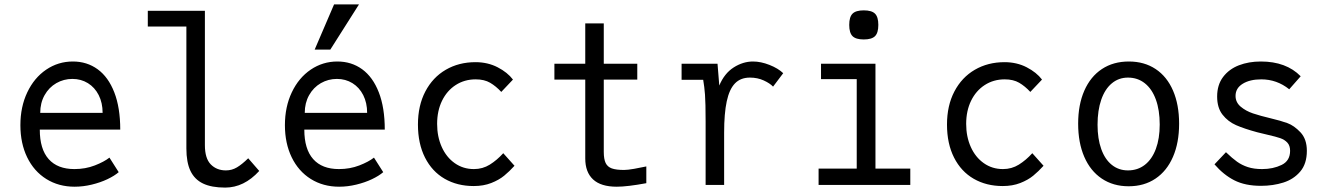

<svg xmlns="http://www.w3.org/2000/svg" viewBox="-20 -839 6040 871"><path d="M72.5 -271Q72.5 -354.5 103.8 -420.2Q135 -486 189.5 -523Q244 -560 310.5 -560Q374.5 -560 423 -524.8Q471.5 -489.5 498.5 -420Q525.5 -350.5 525.5 -251H160.5Q160.5 -162.5 200.8 -117.2Q241 -72 317.5 -72Q367.5 -72 410 -88.5Q452.5 -105 476.5 -124L518.5 -58Q499.5 -41.5 467.5 -26.2Q435.5 -11 396.2 -1.5Q357 8 318.5 8Q246 8 190 -27Q134 -62 103.2 -125.5Q72.5 -189 72.5 -271ZM308.5 -481Q269 -481 235.5 -461.8Q202 -442.5 182.2 -407.2Q162.5 -372 162.5 -327H445.5Q445.5 -372.5 427.8 -407.5Q410 -442.5 378.8 -461.8Q347.5 -481 308.5 -481Z M825.5 -165.5V-718.5H650.5V-790H909.5V-180.5Q909.5 -120.5 936.2 -93.2Q963 -66 1005 -66Q1032 -66 1055 -79.8Q1078 -93.5 1106 -121L1156 -63.5Q1087 12 1001.5 12Q939.5 12 901 -6.5Q862.5 -25 844 -63.8Q825.5 -102.5 825.5 -165.5Z M1272.5 -271Q1272.5 -354.5 1303.8 -420.2Q1335 -486 1389.5 -523Q1444 -560 1510.5 -560Q1574.5 -560 1623 -524.8Q1671.5 -489.5 1698.5 -420Q1725.5 -350.5 1725.5 -251H1360.5Q1360.5 -162.5 1400.8 -117.2Q1441 -72 1517.5 -72Q1567.5 -72 1610 -88.5Q1652.5 -105 1676.5 -124L1718.5 -58Q1699.5 -41.5 1667.5 -26.2Q1635.5 -11 1596.2 -1.5Q1557 8 1518.5 8Q1446 8 1390 -27Q1334 -62 1303.2 -125.5Q1272.5 -189 1272.5 -271ZM1508.5 -481Q1469 -481 1435.5 -461.8Q1402 -442.5 1382.2 -407.2Q1362.5 -372 1362.5 -327H1645.5Q1645.5 -372.5 1627.8 -407.5Q1610 -442.5 1578.8 -461.8Q1547.5 -481 1508.5 -481ZM1407.5 -614 1495.5 -819H1608.5L1478.5 -614Z M1876 -274Q1876 -360 1909.5 -424Q1943 -488 2002.2 -522.5Q2061.5 -557 2137 -557Q2192.5 -557 2237.5 -533.8Q2282.5 -510.5 2307 -478L2254 -422Q2230 -448 2203.5 -463.5Q2177 -479 2138 -479Q2087 -479 2047.2 -453.2Q2007.5 -427.5 1985.2 -381.8Q1963 -336 1963 -277Q1963 -219 1984 -172.2Q2005 -125.5 2043 -98.8Q2081 -72 2130 -72Q2169.5 -72 2202 -92.2Q2234.5 -112.5 2263 -144L2314 -87Q2291 -61.5 2267.2 -42Q2243.5 -22.5 2208.5 -8.8Q2173.5 5 2129 5Q2054.5 5 1997.2 -28Q1940 -61 1908 -124.2Q1876 -187.5 1876 -274Z M2635 -120V-478H2495V-550H2635V-733H2719V-550H2871V-478H2719V-150Q2719 -117 2727.5 -99.5Q2736 -82 2755.5 -75Q2775 -68 2811 -68Q2827 -68 2857 -73.2Q2887 -78.5 2912 -84V-8Q2825.5 8 2778 8Q2706 8 2670.5 -25Q2635 -58 2635 -120Z M3181 -287Q3181 -373.5 3178.2 -409.5Q3175.5 -445.5 3170 -477H3072V-550H3235L3243 -451Q3266 -506 3308.2 -533Q3350.5 -560 3396 -560Q3431.5 -560 3470.8 -544.5Q3510 -529 3533 -507L3487 -446Q3473 -461 3444.8 -474Q3416.5 -487 3382 -487Q3339.5 -487 3314 -460.5Q3288.5 -434 3276.8 -379.2Q3265 -324.5 3265 -237V0H3181Z M3704.5 -550H3951.5V-74H4109.5V0H3693.5V-74H3866.5V-480H3704.5ZM3832.5 -726Q3832.5 -762 3847.5 -777Q3862.5 -792 3898.5 -792Q3934.5 -792 3949.5 -777Q3964.5 -762 3964.5 -726Q3964.5 -690 3949.5 -675Q3934.5 -660 3898.5 -660Q3862.5 -660 3847.5 -675Q3832.5 -690 3832.5 -726Z M4276 -274Q4276 -360 4309.5 -424Q4343 -488 4402.2 -522.5Q4461.5 -557 4537 -557Q4592.5 -557 4637.5 -533.8Q4682.5 -510.5 4707 -478L4654 -422Q4630 -448 4603.5 -463.5Q4577 -479 4538 -479Q4487 -479 4447.2 -453.2Q4407.5 -427.5 4385.2 -381.8Q4363 -336 4363 -277Q4363 -219 4384 -172.2Q4405 -125.5 4443 -98.8Q4481 -72 4530 -72Q4569.5 -72 4602 -92.2Q4634.5 -112.5 4663 -144L4714 -87Q4691 -61.5 4667.2 -42Q4643.5 -22.5 4608.5 -8.8Q4573.5 5 4529 5Q4454.5 5 4397.2 -28Q4340 -61 4308 -124.2Q4276 -187.5 4276 -274Z M4871 -278Q4871 -364 4899 -427.8Q4927 -491.5 4978.8 -525.8Q5030.5 -560 5101 -560Q5171 -560 5222.5 -525.8Q5274 -491.5 5301.5 -427.8Q5329 -364 5329 -278Q5329 -191.5 5301.2 -127.5Q5273.5 -63.5 5222 -28.8Q5170.5 6 5100 6Q5030 6 4978.2 -28.8Q4926.5 -63.5 4898.8 -127.5Q4871 -191.5 4871 -278ZM5241 -274Q5241 -339.5 5223.5 -387.5Q5206 -435.5 5173.5 -461.2Q5141 -487 5097 -487Q5055 -487 5023.8 -461Q4992.5 -435 4975.8 -386.8Q4959 -338.5 4959 -273Q4959 -209.5 4975.8 -162.8Q4992.5 -116 5023.8 -91Q5055 -66 5097 -66Q5141 -66 5173.5 -91.2Q5206 -116.5 5223.5 -163.5Q5241 -210.5 5241 -274Z M5489.5 -93.5 5541.5 -148.5Q5570 -121 5591.8 -105.5Q5613.5 -90 5640.8 -81Q5668 -72 5705.5 -72Q5755.5 -72 5794 -90.8Q5832.5 -109.5 5832.5 -155Q5832.5 -178.5 5820 -192Q5807.5 -205.5 5788 -212.2Q5768.5 -219 5731 -227.5Q5694 -236 5683.5 -239Q5624.5 -255 5587.5 -271.2Q5550.5 -287.5 5526 -318.8Q5501.5 -350 5501.5 -401Q5501.5 -454 5528.5 -489.8Q5555.5 -525.5 5600.2 -542.8Q5645 -560 5699.5 -560Q5815 -560 5880.5 -493L5828.5 -434Q5772.5 -479 5701.5 -479Q5650 -479 5617.5 -459Q5585 -439 5585 -404Q5585 -375 5608.2 -355.2Q5631.5 -335.5 5664.2 -324.5Q5697 -313.5 5745.5 -302Q5790 -291.5 5820.2 -280.5Q5850.5 -269.5 5879.5 -238.8Q5908.5 -208 5908.5 -155Q5908.5 -96 5878.5 -60.8Q5848.5 -25.5 5801.8 -10.8Q5755 4 5700.5 4Q5628.5 4 5579.5 -21Q5530.5 -46 5489.5 -93.5Z"/></svg>

Font: JuliaMono Latin
Style: Regular
Weight: 400
Monospace: yes
Designer: cormullion
Foundry: corm
Version: Version 0.049; ttfautohint (v1.8.4)